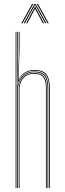

<svg xmlns="http://www.w3.org/2000/svg" viewBox="-20 -963 333 983"><path d="M231.2 0V-514Q231.2 -556 215.2 -578.5Q199.2 -601 154.2 -601Q126.5 -601 104.6 -585.6Q82.8 -570.2 74 -542.5H72.2L75.8 -668V-800H80V-716L75.8 -555.5H76.8Q85 -577.8 107 -591.4Q129 -605 154.2 -605Q201.8 -605 218.5 -581.5Q235.2 -558 235.2 -514V0ZM60 0V-800H64V0ZM68 0V-800H71.5V-608.5L70.2 -527.8H72Q77.8 -557.5 99.4 -577.2Q121 -597 154.2 -597Q198.2 -597 212.8 -574.6Q227.2 -552.2 227.2 -514V0H223.2V-514Q223.2 -552 209 -572.5Q194.8 -593 154.2 -593Q125.2 -593 107.1 -578.8Q89 -564.5 80.5 -544.8Q72 -525 72 -508.8V0ZM76 0V-508.8Q76 -525.8 83.6 -544.4Q91.2 -563 108.4 -576Q125.5 -589 154.2 -589Q192.2 -589 205.8 -569.6Q219.2 -550.2 219.2 -514V0H215.2V-514Q215.2 -548.2 202.6 -566.6Q190 -585 154.2 -585Q127.5 -585 111.1 -572.9Q94.8 -560.8 87.4 -543.1Q80 -525.5 80 -508.8V0ZM89.5 -844 144.5 -943H150.5L95.5 -844ZM101.5 -844 156.5 -943H162.5L217.5 -844H211.5L164.5 -929.2L160.5 -937.5H158.5L154.5 -929.2L107.5 -844ZM223.5 -844 168.5 -943H174.5L229.5 -844ZM113.5 -844 153.5 -917.8 158.5 -928.8H160.5L165.5 -917.8L205.5 -844H199.5L162 -913.2L160.5 -918H158.5L157 -913.2L119.5 -844Z"/></svg>

Font: Big Shoulders Inline Display Thin
Style: Regular
Weight: 100
Designer: Patric King
Foundry: XO Type Co
Version: Version 1.000